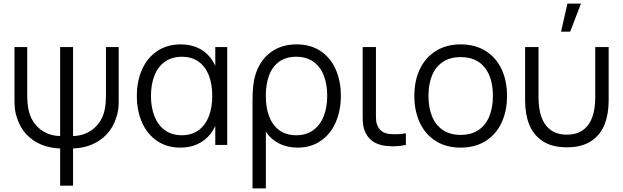

<svg xmlns="http://www.w3.org/2000/svg" viewBox="-20 -800 3440 1060"><path d="M312 19.7Q254.2 17.8 206.6 -2.3Q159 -22.5 125.2 -58.9Q91.5 -95.3 75 -145.7Q65.5 -171.7 62.8 -195.3Q60 -219 60 -240.3V-540H130.3V-279.3Q130.3 -222 139 -187Q149.3 -144.8 174.5 -113.8Q199.7 -82.7 235 -66.1Q270.3 -49.5 312 -49V-540H383.3V-49Q425 -49.5 460.9 -66.7Q496.8 -83.8 522.1 -115.7Q547.3 -147.5 557 -189.7Q565 -223.7 565 -279.3V-540H635.3V-240.3Q635.3 -218.2 632.6 -195.4Q629.8 -172.7 620.3 -146.3Q604.2 -96.8 570.6 -60.2Q537 -23.7 489.4 -2.9Q441.8 17.8 383.3 19.7V225H312Z M976.2 15Q901.5 15 847.1 -22.1Q792.7 -59.2 764.1 -123.9Q735.5 -188.7 735.5 -270Q735.5 -351.7 764.2 -416.3Q793 -481 847.9 -518Q902.8 -555 978.2 -555Q1030 -555 1071.7 -536.2Q1113.3 -517.3 1141.4 -481.8Q1169.5 -446.2 1181.8 -397.3L1168.5 -371V-540H1234.5V0H1168.5V-170.7L1181.8 -144.3Q1169.5 -95 1140.8 -59.1Q1112 -23.2 1069.8 -4.1Q1027.7 15 976.2 15ZM983.5 -53.3Q1038.7 -53.3 1076.4 -81.1Q1114.2 -108.8 1133 -157.8Q1151.8 -206.8 1151.8 -270.7Q1151.8 -335.2 1133.1 -383.7Q1114.3 -432.2 1076.7 -459.4Q1039 -486.7 984.2 -486.7Q929 -486.7 890.6 -459.4Q852.2 -432.2 832.8 -383.2Q813.5 -334.3 813.5 -270.3Q813.5 -207.8 832.6 -158.8Q851.7 -109.7 889.9 -81.5Q928.2 -53.3 983.5 -53.3Z M1374.2 -237.3Q1374.2 -266.2 1374.9 -287Q1375.7 -307.8 1377.8 -324.7Q1384.8 -392.5 1415.1 -444.5Q1445.3 -496.5 1497.1 -525.8Q1548.8 -555 1617.5 -555Q1694.8 -555 1749.9 -518.1Q1805 -481.2 1833.4 -416.9Q1861.8 -352.7 1861.8 -271.3Q1861.8 -189.3 1833.2 -124.3Q1804.7 -59.3 1750.6 -22.2Q1696.5 15 1623.2 15Q1565.2 15 1519.2 -8.8Q1473.3 -32.7 1447.8 -73.3V240H1374.2ZM1615.2 -53.3Q1670.5 -53.3 1709 -81.2Q1747.5 -109 1767 -158.2Q1786.5 -207.3 1786.5 -271Q1786.5 -334.8 1767.5 -383.5Q1748.5 -432.2 1710 -459.4Q1671.5 -486.7 1615.2 -486.7Q1559.2 -486.7 1521.6 -459.8Q1484 -432.8 1465.8 -384.4Q1447.5 -336 1447.5 -271.3Q1447.5 -206.3 1466 -157.4Q1484.5 -108.5 1522.1 -80.9Q1559.7 -53.3 1615.2 -53.3Z M2104.8 4.7Q2068.8 -0.5 2042.7 -16.5Q2016.5 -32.5 2000.2 -63.3Q1991.5 -80 1987.5 -97.4Q1983.5 -114.8 1982.7 -132.3Q1981.8 -149.8 1982 -180Q1982.2 -183.8 1982.2 -187.8Q1982.2 -191.7 1982.2 -195.7V-540H2055.5V-198.3V-179.2Q2055 -148.5 2056.8 -132Q2058.5 -115.5 2066.5 -100.7Q2076.8 -81.8 2092.8 -72.3Q2108.8 -62.8 2131.5 -60.3Q2177.2 -56 2220.8 -64.3V0Q2195 6.5 2162.5 7.5Q2130 8.5 2104.8 4.7Z M2523.2 15Q2444 15 2386.3 -21.1Q2328.7 -57.2 2298.1 -121.9Q2267.5 -186.7 2267.5 -270.7Q2267.5 -355.2 2298.6 -419.6Q2329.7 -484 2387.6 -519.5Q2445.5 -555 2523.2 -555Q2602.7 -555 2660.4 -519.1Q2718.2 -483.2 2748.7 -418.8Q2779.2 -354.5 2779.2 -270.7Q2779.2 -185.7 2748.4 -121.1Q2717.7 -56.5 2659.8 -20.8Q2601.8 15 2523.2 15ZM2523.2 -55.3Q2581.7 -55.3 2621.6 -82.1Q2661.5 -108.8 2681.3 -157.4Q2701.2 -206 2701.2 -270.7Q2701.2 -370.5 2655.7 -427.6Q2610.2 -484.7 2523.2 -484.7Q2464 -484.7 2424.2 -457.8Q2384.5 -431 2365 -383Q2345.5 -335 2345.5 -270.7Q2345.5 -205 2365.8 -156.5Q2386 -108 2425.8 -81.7Q2465.5 -55.3 2523.2 -55.3Z M3112.7 -780 3077.5 -625H3127.8L3187.5 -780ZM2879 -246.3V-540H2953V-264.3Q2953 -200 2968.8 -154.7Q2984.7 -109.3 3019.6 -83Q3054.5 -56.7 3109.7 -56.7Q3164.8 -56.7 3199.8 -83Q3234.7 -109.3 3250.5 -154.7Q3266.3 -200 3266.3 -264.3V-540H3340.3V-246.3Q3340.3 -170.8 3318.2 -113.8Q3296.2 -56.8 3244.8 -21.8Q3193.3 13.3 3109.7 13.3Q3026 13.3 2974.6 -21.8Q2923.2 -56.8 2901.1 -113.8Q2879 -170.8 2879 -246.3Z"/></svg>

Font: Hauora
Style: Regular
Weight: 400
Designer: Wayne Shih
Foundry: WCYS
Version: Version 1.001